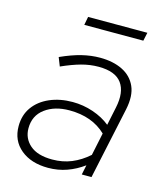

<svg xmlns="http://www.w3.org/2000/svg" viewBox="-102 -733 694 820"><g transform="rotate(15 244.5 -323.5)"><path d="M187 10Q112 10 66 -28Q20 -66 20 -130Q20 -179 45.5 -214.5Q71 -250 116 -269.5Q161 -289 217 -289Q264 -289 308 -274Q352 -259 384 -233L401 -314Q416 -385 387.5 -424Q359 -463 285 -463Q247 -463 209 -452.5Q171 -442 124 -421L109 -459Q160 -482 201 -492Q242 -502 281 -502Q339 -502 380.5 -481.5Q422 -461 440 -420.5Q458 -380 445 -318L377 0H334L343 -43Q309 -18 270 -4Q231 10 187 10ZM195 -29Q241 -29 280 -45Q319 -61 354 -92L375 -192Q314 -251 213 -251Q148 -251 105.5 -219.5Q63 -188 63 -132Q63 -87 96.5 -58Q130 -29 195 -29ZM179 -620 186 -657H448L440 -620Z"/></g></svg>

Font: Red Hat Display
Style: Italic
Weight: 300
Italic angle: -12°
Designer: Pentagram, MCKL
Foundry: Pentagram, MCKL
Version: Version 1.023